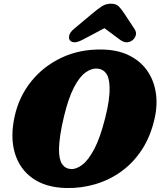

<svg xmlns="http://www.w3.org/2000/svg" viewBox="-20 -976 845 1012"><path d="M516.5 -715Q598 -714 657.8 -685.2Q717.5 -656.5 753.5 -606.8Q789.5 -557 800.5 -492.2Q811.5 -427.5 795.5 -354Q774.5 -258.5 728.5 -188Q682.5 -117.5 619 -72Q555.5 -26.5 481 -4.8Q406.5 17 328 15Q221.5 12.5 152.5 -36Q83.5 -84.5 58.2 -169.2Q33 -254 57.5 -364Q80.5 -467.5 144.8 -547.2Q209 -627 304.5 -672Q400 -717 516.5 -715ZM354.5 -85Q382.5 -83.5 414.2 -107.8Q446 -132 477.2 -191.2Q508.5 -250.5 534.5 -354.5Q547.5 -405.5 553 -445.2Q558.5 -485 557.5 -514.5Q557 -563.5 540.8 -587.2Q524.5 -611 497 -614Q464.5 -618 431.8 -594.8Q399 -571.5 369.8 -515.2Q340.5 -459 317.5 -363Q304 -307.5 297.8 -264.8Q291.5 -222 291 -190.5Q290.5 -135.5 307.5 -111Q324.5 -86.5 354.5 -85ZM416 -767Q367.5 -741 348.5 -763.5Q341.5 -772 344.8 -788.5Q348 -805 369 -823L467 -905Q494.5 -928 516 -942.2Q537.5 -956.5 565 -956.5Q592 -956.5 606 -942.2Q620 -928 635 -905L689 -823Q701 -805 695.2 -788.5Q689.5 -772 677.5 -763.5Q647 -741 612 -767L530.5 -827.5Z"/></svg>

Font: Fraunces 9pt S100 Black
Style: Italic
Weight: 900
Italic angle: -16°
Version: Version 1.000; ttfautohint (v1.8.3)